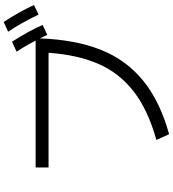

<svg xmlns="http://www.w3.org/2000/svg" viewBox="32 -939 936 1040"><g transform="rotate(-90 500.0 -419.0)"><path d="M901 -867Q955 -785 993 -703L941 -678Q894 -776 848 -843ZM794 -822Q853 -730 885 -656L831 -631L812 -671Q805 -479 750.5 -341.5Q696 -204 583.5 -112Q471 -20 293 29L262 -40Q424 -85 524 -162.5Q624 -240 673.5 -353Q723 -466 734 -624H113V-694H800Q772 -749 740 -797Z"/></g></svg>

Font: IBM Plex Sans JP
Style: Regular
Weight: 400
Designer: Mike Abbink; Paul van der Laan; Pieter van Rosmalen; Wujin Sim; Yejin Wi; Jinhee Kim; Boomi Park; Yona Kim; Kichan Ma
Foundry: Sandoll Inc.
Version: Version 1.001